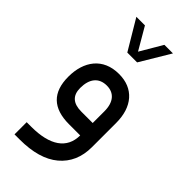

<svg xmlns="http://www.w3.org/2000/svg" viewBox="-264 -674 958 958"><g transform="rotate(45 215.0 -194.5)"><path d="M241.2 -458.5 335.9 -616.7H275.4L206.5 -499.5L138.2 -616.7H77.6L171.9 -458.5ZM380.9 -169.9C380.9 -227.1 366.7 -272 338.4 -304.7C309.6 -337.4 269.5 -354 218.3 -354C105.5 -354 48.8 -273.9 48.8 -165.5C48.8 -55.2 105.5 0 218.8 0H297.9V1C297.4 92.8 226.6 142.1 95.7 142.1H62.5V228H98.6C189.9 228 259.8 208 308.1 167.5C356.4 127 380.9 70.8 380.9 0ZM130.4 -167.5C130.4 -231.9 160.2 -270 216.3 -270C267.6 -270 298.3 -235.4 298.3 -170.4V-87.9H218.3C159.7 -87.9 130.4 -114.3 130.4 -167.5Z"/></g></svg>

Font: Shabnam
Style: Regular
Weight: 400
Foundry: DejaVu fonts team - Redesigned by Saber Rastikerdar - Based on Vazir font
Version: Version 5.0.1